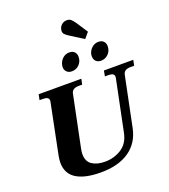

<svg xmlns="http://www.w3.org/2000/svg" viewBox="-198 -1289 1266 1438"><g transform="rotate(-20 435.5 -569.5)"><path d="M477 -1038Q457 -1051 448.5 -1061Q440 -1071 440 -1085Q440 -1089 442 -1099Q445 -1118 462 -1133.5Q479 -1149 504 -1149Q526 -1149 538.5 -1136.5Q551 -1124 564 -1106L624 -1014L586 -969ZM355 -830Q355 -834 357 -846Q364 -876 386 -896Q408 -916 439 -916Q465 -916 479.5 -901Q494 -886 494 -862Q494 -826 470 -801Q446 -776 411 -776Q385 -776 370 -791Q355 -806 355 -830ZM588 -831Q588 -841 589 -846Q596 -876 618.5 -896Q641 -916 671 -916Q697 -916 711.5 -901Q726 -886 726 -862Q726 -826 702 -801Q678 -776 643 -776Q617 -776 602.5 -791Q588 -806 588 -831ZM94 -163Q94 -185 101 -222L181 -617Q182 -620 182 -627Q182 -656 137 -656H108L117 -700H457L448 -656H420Q368 -656 360 -617L276 -208Q271 -183 271 -166Q271 -107 310.5 -81Q350 -55 413 -55Q484 -55 542.5 -91.5Q601 -128 618 -208L702 -617Q703 -620 703 -627Q703 -656 658 -656H629L637 -700H871L862 -656H832Q781 -656 773 -617L692 -222Q669 -109 582.5 -49.5Q496 10 357 10Q229 10 161.5 -32.5Q94 -75 94 -163Z"/></g></svg>

Font: Taviraj
Style: Bold Italic
Weight: 700
Italic angle: -12°
Designer: Katatrad Team
Foundry: CadsonDemak
Version: Version 1.001